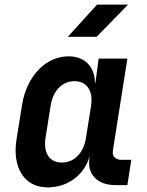

<svg xmlns="http://www.w3.org/2000/svg" viewBox="-20 -805 640 835"><path d="M275 -645H400L537 -785H402ZM187 10C275 10 347 -44 370 -126L369 -117C358 -48 403 0 481 0H534L551 -110H506C482 -110 467 -126 471 -151L534 -550H409L395 -445H393C392 -516 348 -560 278 -560C179 -560 96 -474 76 -349L52 -200C32 -76 86 10 187 10ZM249 -98C195 -98 168 -140 178 -206L200 -344C210 -410 250 -452 304 -452C358 -452 386 -410 376 -344L354 -206C344 -140 303 -98 249 -98Z"/></svg>

Font: JetBrains Mono
Style: Bold Italic
Weight: 558
Italic angle: -9°
Monospace: yes
Designer: Philipp Nurullin, Konstantin Bulenkov
Foundry: JetBrains
Version: Version 2.305